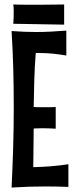

<svg xmlns="http://www.w3.org/2000/svg" viewBox="-20 -841 340 865"><path d="M231 -261.2Q215.8 -262.2 200.2 -262.7Q184.6 -263.2 168.9 -263.2Q160.2 -263.2 150.6 -262.7Q141.1 -262.2 131.8 -262.2L129.9 -87.9Q169.9 -88.9 207.8 -91.8Q245.6 -94.7 288.1 -101.1V1Q260.7 0 235.1 -0.5Q209.5 -1 184.1 -1Q146 -1 108.9 0.2Q71.8 1.5 32.2 3.9Q36.6 -86.9 39.3 -176Q42 -265.1 42 -356Q42 -442.9 39.8 -528.6Q37.6 -614.3 32.2 -701.2Q89.8 -696.8 142.1 -696.8Q175.3 -696.8 208.3 -698.5Q241.2 -700.2 278.8 -703.1V-590.8Q248.5 -596.2 219 -599.1Q189.5 -602.1 160.2 -602.1H141.1Q136.2 -541 134.5 -480.5Q132.8 -419.9 131.8 -358.9Q144.5 -357.9 157.5 -357.9Q170.4 -357.9 184.1 -357.9Q195.3 -357.9 207 -357.9Q218.8 -357.9 231 -358.9ZM269 -820.8V-730L40 -733.9Q41 -750.5 41.5 -766.6Q42 -780.3 41.7 -794.9Q41.5 -809.6 40 -820.8Q51.8 -820.3 67.9 -820.1Q84 -819.8 102.3 -819.6Q120.6 -819.3 140.1 -819.6Q159.7 -819.8 178.2 -819.8Q221.7 -820.3 269 -820.8Z"/></svg>

Font: Mouse Memoirs
Style: Regular
Weight: 400
Version: Version 1.000